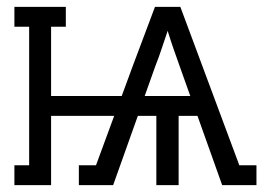

<svg xmlns="http://www.w3.org/2000/svg" viewBox="-20 -540 790 560"><path d="M22 0V-58H65V-462H22V-520H172V-462H129V-260H335L367 -347L432 -520H506L678 -58H728V0H628L556 -202H501V0H436V-202H382L310 0H210V-58H260L313 -202H129V0ZM402 -260H535L504 -347Q495 -372 486 -398Q477 -424 469 -450Q460 -424 451.5 -398Q443 -372 433 -347Z"/></svg>

Font: Iosevka Etoile Light
Style: Regular
Weight: 300
Designer: Belleve Invis
Foundry: Belleve Invis
Version: Version 25.0.1; ttfautohint (v1.8.4)